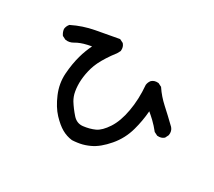

<svg xmlns="http://www.w3.org/2000/svg" viewBox="-123 -825 1246 1118"><g transform="rotate(30 500.0 -266.0)"><path d="M451.2 58.6Q414.1 54.2 381.8 35.6Q350.1 17.6 313 -21.5Q275.9 -61 248.5 -125.5Q220.7 -190.9 225.6 -259.3Q230.5 -326.7 246.1 -382.3Q252.4 -405.8 261.2 -428.5Q270 -451.2 280.3 -472.7Q252.4 -467.8 230.5 -461.4Q220.7 -458.5 211.7 -455.1Q202.6 -451.7 194.8 -448Q187 -444.3 179.7 -439.9Q154.3 -424.3 127.4 -428.7L126 -429.2L124.5 -429.7L105 -439.5L103 -440.4L101.6 -442.4Q90.3 -458.5 87.9 -478.5V-479.5V-480.5Q90.3 -499 102.1 -513.2L103 -514.6L105 -515.6Q172.9 -549.3 248.5 -563.5Q323.2 -577.1 397.5 -590.8L400.9 -591.3L403.8 -589.8L423.3 -580.1L425.3 -579.1L426.3 -577.6Q440.9 -561 438.5 -535.2V-533.2L437.5 -531.2L425.8 -509.8L425.3 -509.3L424.8 -508.8Q402.3 -480 385.3 -453.1Q368.2 -426.3 356.4 -402.3Q344.7 -378.4 338.4 -356.4Q332 -334.5 328.1 -313.5Q324.2 -292.5 322.8 -272.2Q321.3 -252 322.3 -232.9Q323.2 -213.9 326.2 -197Q329.1 -180.2 334.2 -166.5Q339.4 -152.8 346.2 -141.1Q368.2 -105.5 398.9 -70.8Q426.8 -39.6 465.8 -43.9Q508.3 -48.8 543 -64.5Q576.2 -80.1 608.9 -129.9Q642.1 -180.7 656.2 -260.7Q670.9 -341.3 663.1 -433.6V-434.6V-435.5Q665.5 -454.1 677.2 -468.3L677.7 -468.8L678.2 -469.2Q694.8 -483.9 720.7 -481.4H722.7L724.1 -480.5L743.7 -470.7L746.1 -469.7L747.6 -467.3Q776.9 -423.3 818.8 -385.3Q862.3 -346.2 913.1 -296.9L913.6 -296.4Q930.2 -277.3 925.8 -249.5L925.3 -248L924.8 -246.6L915 -227.1L914.1 -225.1L912.6 -224.1Q896 -209.5 870.1 -211.9H868.2L866.7 -212.9L847.2 -222.7L845.2 -223.6L843.8 -225.6Q822.8 -252.4 796.9 -277.3Q787.6 -286.1 777.6 -294.9Q767.6 -303.7 757.8 -312Q752.4 -244.1 734.9 -181.2Q714.8 -107.4 665.5 -49.8Q653.3 -35.6 640.9 -23.2Q628.4 -10.7 616 -0.5Q603.5 9.8 590.6 18.1Q577.6 26.4 564.9 32.2Q557.1 35.6 549.6 38.8Q542 42 534.4 44.4Q526.9 46.9 518.8 49.1Q510.7 51.3 502.7 52.7Q494.6 54.2 486.3 55.4Q478 56.6 469.5 57.4Q460.9 58.1 452.6 58.6H451.7Z"/></g></svg>

Font: NaikaiFont
Style: Bold
Weight: 700
Version: Version 1.89